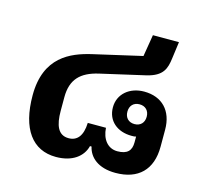

<svg xmlns="http://www.w3.org/2000/svg" viewBox="-92 -708 896 826"><g transform="rotate(15 356.0 -295.0)"><path d="M223 12C296 12 341 -23 353 -71H360C370 -25 411 12 488 12C589 12 647 -44 647 -147V-223C647 -307 598 -358 518 -358C454 -358 405 -318 405 -258C405 -198 450 -160 514 -160C521 -160 528 -160 534 -162V-136C534 -100 517 -80 472 -80C429 -80 402 -115 399 -165H318C316 -107 293 -80 255 -80C208 -80 192 -121 192 -185V-246C192 -326 232 -364 308 -382L509 -428C580 -445 591 -480 597 -528L607 -602H491L475 -505L257 -455C169 -434 58 -390 58 -219C58 -69 118 12 223 12ZM513 -212C487 -212 470 -229 470 -256C470 -283 487 -300 513 -300C539 -300 556 -283 556 -256C556 -229 539 -212 513 -212Z"/></g></svg>

Font: IBM Plex Thai Looped SemiBold
Style: Regular
Weight: 600
Designer: Mike Abbink, Paul van der Laan, Pieter van Rosmalen, Ben Mitchell, Mark Frömberg
Foundry: Bold Monday
Version: Version 1.0